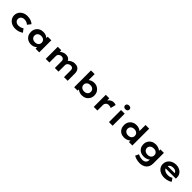

<svg xmlns="http://www.w3.org/2000/svg" viewBox="678 -3273 5969 5969"><g transform="rotate(45 3662.5 -288.5)"><path d="M403.4 10Q311.9 10 240.5 -26Q169.1 -62 128.4 -124.6Q87.7 -187.1 87.7 -265.9Q87.7 -345.6 128.4 -407.7Q169.1 -469.7 239.1 -505.7Q309 -541.7 397.6 -541.7Q480.8 -541.7 550.9 -518Q620.9 -494.2 666.4 -449.2L579 -336.8Q559.8 -355.5 532.1 -370.3Q504.3 -385.1 474.1 -394Q443.9 -402.8 410.2 -402.8Q361.9 -402.8 325.6 -385.3Q289.4 -367.9 269.8 -337.4Q250.3 -307 250.3 -266.4Q250.3 -226.5 270.2 -195.5Q290.1 -164.4 326.2 -147Q362.4 -129.5 410.1 -129.5Q449.2 -129.5 480.1 -137.1Q511 -144.8 535.9 -157.4Q560.7 -170 580 -183.7L665.8 -72.7Q617.9 -37 550.7 -13.5Q483.4 10 403.4 10Z M1096.5 9.4Q1015 9.4 952.8 -26.1Q890.7 -61.6 856 -123.6Q821.4 -185.6 821.4 -265.3Q821.4 -346.4 856.7 -408.8Q892 -471.2 954.5 -506.5Q1016.9 -541.7 1100.5 -541.7Q1148.2 -541.7 1188.4 -529.9Q1228.5 -518 1259 -498.5Q1289.6 -479.1 1309.5 -454.9Q1329.3 -430.6 1334.4 -407.1L1297 -405.1V-530.7H1455.6V0H1294.1V-139.4L1328.2 -132.1Q1323.9 -106 1304 -80.8Q1284.1 -55.6 1253.1 -35.2Q1222.2 -14.9 1182.3 -2.7Q1142.4 9.4 1096.5 9.4ZM1139.3 -125.8Q1188.6 -125.8 1224.4 -143.5Q1260.2 -161.3 1279.5 -192.9Q1298.7 -224.5 1298.7 -265.3Q1298.7 -307.7 1279.5 -339.1Q1260.2 -370.5 1224.4 -388Q1188.6 -405.6 1139.3 -405.6Q1091.1 -405.6 1055.5 -388Q1019.9 -370.5 1000.1 -339.1Q980.4 -307.7 980.4 -265.3Q980.4 -224.5 1000.1 -192.9Q1019.9 -161.3 1055.5 -143.5Q1091.1 -125.8 1139.3 -125.8Z M1741 0V-530.7H1893.2L1897.8 -412.8L1865.5 -423.3Q1879.8 -446.7 1902.1 -467.7Q1924.3 -488.7 1953.4 -505.3Q1982.5 -521.9 2017.4 -531.4Q2052.4 -540.9 2092.6 -540.9Q2137.9 -540.9 2176.3 -527.8Q2214.7 -514.8 2241.6 -483.9Q2268.6 -453.1 2281.9 -402.1L2246.3 -406.4L2254.4 -421.6Q2270.4 -445.5 2294.4 -466.6Q2318.3 -487.6 2348.5 -504.4Q2378.6 -521.1 2413.9 -531Q2449.3 -540.9 2488.2 -540.9Q2565 -540.9 2613.2 -512.3Q2661.3 -483.7 2683.1 -433.5Q2704.8 -383.3 2704.8 -317.6V0H2543.9V-300.3Q2543.9 -331.7 2533.2 -355.1Q2522.5 -378.6 2500.8 -392.1Q2479 -405.7 2445.8 -405.7Q2415.2 -405.7 2389.1 -396.1Q2363 -386.4 2343.5 -369.8Q2323.9 -353.2 2313.3 -331Q2302.7 -308.8 2302.7 -282.3V0H2141.8V-301.1Q2141.8 -331.7 2129.9 -355.7Q2118 -379.7 2093.2 -392.7Q2068.5 -405.7 2029.5 -405.7Q2002 -405.7 1978.1 -395.3Q1954.2 -384.9 1937.1 -368.5Q1920.1 -352.1 1911 -332.4Q1901.8 -312.7 1901.8 -295.1V0Z M3337.2 10.6Q3291.4 10.6 3250.7 -0.5Q3210 -11.6 3179.2 -30.7Q3148.3 -49.8 3128.2 -72.8Q3108 -95.7 3102.6 -118.4L3148.2 -123.5L3139 -1.3H2990.1V-740H3151.1V-404.4L3107.4 -410.3Q3113 -434.6 3133 -457.7Q3153 -480.9 3183.9 -499.9Q3214.9 -518.9 3254.4 -530.3Q3293.9 -541.7 3338 -541.7Q3417.3 -541.7 3479.9 -506.2Q3542.4 -470.6 3579.3 -408.4Q3616.1 -346.3 3616.1 -265.7Q3616.1 -185 3579.8 -122.4Q3543.4 -59.9 3480.7 -24.6Q3417.9 10.6 3337.2 10.6ZM3299.9 -125.2Q3348.1 -125.2 3384 -142.9Q3419.8 -160.7 3439.2 -192.3Q3458.7 -223.9 3458.7 -265.7Q3458.7 -308.1 3439 -339.5Q3419.2 -370.9 3383.9 -388.1Q3348.6 -405.4 3299.9 -405.4Q3251.7 -405.4 3215.9 -388.1Q3180 -370.9 3160.1 -339.5Q3140.1 -308.1 3140.1 -265.7Q3140.1 -223.9 3160.1 -192.3Q3180 -160.7 3215.9 -142.9Q3251.7 -125.2 3299.9 -125.2Z M3852.1 0V-530.7H4004.3L4011.2 -343.3L3970.1 -357.4Q3983.7 -409 4017.4 -450.6Q4051 -492.3 4096.4 -517Q4141.7 -541.7 4192.3 -541.7Q4220.9 -541.7 4247.7 -536Q4274.5 -530.3 4292.9 -521.3L4249.3 -347.4Q4232.4 -358.6 4203.9 -365.5Q4175.4 -372.5 4147.1 -372.5Q4115.2 -372.5 4090.5 -362.3Q4065.7 -352.2 4048.4 -334.5Q4031.1 -316.8 4022 -295.3Q4012.9 -273.7 4012.9 -248.9V0Z M4521.3 0V-530.7H4681.7V0ZM4601.1 -641.8Q4556.1 -641.8 4530.9 -663.4Q4505.7 -685 4505.7 -724.6Q4505.7 -761.1 4531.1 -784.3Q4556.5 -807.4 4601.1 -807.4Q4646.2 -807.4 4671.3 -785.8Q4696.5 -764.2 4696.5 -724.6Q4696.5 -688.2 4670.8 -665Q4645.2 -641.8 4601.1 -641.8Z M5188.1 10.6Q5106.5 10.6 5045.2 -24.4Q4983.8 -59.4 4950 -122Q4916.3 -184.6 4916.3 -265.3Q4916.3 -346.4 4951.8 -408.5Q4987.4 -470.6 5050.4 -506.2Q5113.4 -541.7 5194.6 -541.7Q5241.8 -541.7 5282.3 -530.5Q5322.9 -519.2 5354.4 -499.5Q5385.9 -479.8 5404.9 -455.9Q5424 -432.1 5427.5 -406.5L5388.8 -397.6V-740H5549.8V0H5400.9L5391.7 -132L5423.8 -122.8Q5420.9 -97.7 5401.1 -74Q5381.3 -50.4 5349.1 -31.2Q5316.9 -12 5275.3 -0.7Q5233.6 10.6 5188.1 10.6ZM5234 -125.1Q5283.3 -125.1 5319.1 -143Q5354.9 -161 5374.2 -192.5Q5393.4 -224.1 5393.4 -265.3Q5393.4 -306.5 5374.2 -338.1Q5354.9 -369.6 5319.1 -387.1Q5283.3 -404.5 5234 -404.5Q5186.4 -404.5 5150.6 -387.1Q5114.7 -369.6 5095 -338.1Q5075.2 -306.5 5075.2 -265.3Q5075.2 -224.1 5095 -192.5Q5114.7 -161 5150.6 -143Q5186.4 -125.1 5234 -125.1Z M6101.3 230Q6016.1 230 5947 210.1Q5877.9 190.1 5834.6 161.8L5889.4 46.7Q5911.6 58.1 5939.8 69.7Q5968.1 81.4 6003.1 89Q6038.1 96.7 6080.7 96.7Q6132.1 96.7 6169 78.5Q6205.9 60.4 6225.2 25.6Q6244.6 -9.3 6244.6 -62.1V-129L6275.1 -123.8Q6267.8 -92.5 6233.9 -64.9Q6199.9 -37.3 6149 -20.8Q6098.1 -4.4 6038.9 -4.4Q5958.2 -4.4 5895.7 -37.3Q5833.3 -70.3 5798.5 -130Q5763.7 -189.7 5763.7 -268.2Q5763.7 -349.3 5800 -410.8Q5836.3 -472.3 5899.7 -507Q5963.1 -541.7 6045.8 -541.7Q6071.8 -541.7 6102.7 -536.4Q6133.6 -531 6164.1 -520Q6194.5 -508.9 6220.1 -493.8Q6245.8 -478.6 6262.3 -459.6Q6278.8 -440.5 6280.4 -419.2L6247.4 -410.6L6253.8 -530.7H6405.6V-65.5Q6405.6 7.4 6382.4 62.9Q6359.3 118.4 6317.5 155.6Q6275.7 192.9 6220 211.4Q6164.4 230 6101.3 230ZM6089.9 -128.1Q6138 -128.1 6174 -145.3Q6210.1 -162.6 6229.6 -194.2Q6249.1 -225.8 6249.1 -267Q6249.1 -309.3 6229.9 -340.4Q6210.6 -371.5 6174.6 -389.2Q6138.6 -407 6089.9 -407Q6039.7 -407 6002.1 -389.2Q5964.6 -371.5 5943.6 -340.1Q5922.7 -308.8 5922.7 -267Q5922.7 -226.2 5943.6 -194.6Q5964.6 -163 6002.1 -145.5Q6039.7 -128.1 6089.9 -128.1Z M6959.9 10Q6859 10 6783.4 -25.4Q6707.8 -60.7 6666.5 -122.7Q6625.3 -184.6 6625.3 -263.3Q6625.3 -326.2 6649.5 -377.7Q6673.8 -429.2 6717.1 -465.7Q6760.4 -502.2 6817.7 -522.2Q6875 -542.2 6940 -542.2Q7003.6 -542.2 7058.2 -522.3Q7112.7 -502.4 7153.2 -466.7Q7193.6 -431 7215.2 -381.9Q7236.8 -332.8 7235.2 -274L7234.2 -227.4H6732.9L6709.9 -322.6H7103.8L7086.6 -301.9V-322.4Q7084.3 -348.9 7064 -368.9Q7043.8 -388.9 7012.1 -400.2Q6980.5 -411.6 6942.3 -411.6Q6894.1 -411.6 6855.8 -396.8Q6817.6 -382 6796.2 -351.7Q6774.9 -321.4 6774.9 -275.5Q6774.9 -231.8 6799.8 -198.2Q6824.7 -164.6 6871.9 -145.5Q6919.1 -126.3 6982.4 -126.3Q7040.2 -126.3 7078.1 -139.8Q7116 -153.3 7141.8 -171.3L7213.3 -66.6Q7178.9 -41.7 7137.8 -24.8Q7096.7 -8 7051.5 1Q7006.3 10 6959.9 10Z"/></g></svg>

Font: Lexend Giga
Style: Regular
Weight: 400
Designer: Bonnie Shaver-Troup, Thomas Jockin
Foundry: Lexend
Version: Version 1.007